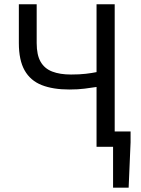

<svg xmlns="http://www.w3.org/2000/svg" viewBox="-20 -676 647 884"><path d="M500.6 188V0H461.3V-70.7H581.2V-20.8L572.3 188ZM424.5 0V-275.6Q399.8 -272 369.8 -267.9Q339.9 -263.9 299.2 -263.9Q223.7 -263.9 171.8 -284.4Q119.9 -305 93.4 -351.9Q66.8 -398.8 66.8 -477.8V-656.3H148.9V-477.8Q148.9 -422.9 167.1 -391.4Q185.3 -360 220.6 -346.5Q255.9 -332.9 307 -332.9Q346.3 -332.9 375.1 -336.3Q404 -339.7 424.5 -344V-656.3H508.1V0Z"/></svg>

Font: Source Sans 3 Variable
Style: Regular
Weight: 200
Designer: Paul D. Hunt
Foundry: Adobe Systems Incorporated
Version: Version 3.026